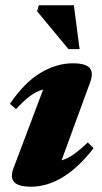

<svg xmlns="http://www.w3.org/2000/svg" viewBox="-20 -690 384 725"><path d="M31.5 -56.5 143 -352Q117 -345 93 -327Q69 -309 40.5 -278L17.5 -298Q72.5 -379 133.2 -415Q194 -451 254.5 -451Q302.5 -451 318.2 -433.8Q334 -416.5 320.5 -379.5L212.5 -84.5Q237 -92 260 -108.5Q283 -125 311.5 -152L333.5 -130.5Q275 -55.5 216 -20.2Q157 15 97.5 15Q49.5 15 33.5 -2.5Q17.5 -20 31.5 -56.5ZM280.5 -504.5H238.5L120 -647.5L126.5 -670H259Z"/></svg>

Font: Newsreader Text ExtraBold
Style: Italic
Weight: 800
Italic angle: -17°
Designer: Hugues Gentile
Foundry: Production Type
Version: Version 1.001